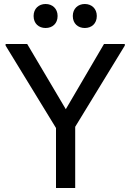

<svg xmlns="http://www.w3.org/2000/svg" viewBox="-20 -940 652 960"><path d="M208 -800C242 -800 268 -822 268 -860C268 -897 242 -920 208 -920C174 -920 148 -897 148 -860C148 -822 174 -800 208 -800ZM404 -800C438 -800 464 -822 464 -860C464 -897 438 -920 404 -920C370 -920 344 -897 344 -860C344 -822 370 -800 404 -800ZM500 -720 309 -394 116 -720H8V-712L260 -300V0H356V-306L604 -712V-720Z"/></svg>

Font: Kufam Arabic Latin Roman Normal
Style: Regular
Weight: 400
Designer: Wael Morcos & Artur Schmal
Version: Version 1.200;PS 001.200;hotconv 1.0.88;makeotf.lib2.5.64775